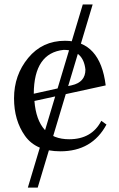

<svg xmlns="http://www.w3.org/2000/svg" viewBox="-20 -664 532 855"><path d="M249 9.8Q140.1 9.8 91.3 -59.1Q42.5 -127.9 42.5 -226.1Q42.5 -329.6 105.5 -406Q168.5 -482.4 269.5 -482.4Q426.3 -482.4 450.7 -283.7L133.3 -214.4Q147 -43.9 288.1 -43.9Q388.7 -43.9 431.2 -126L454.1 -109.4Q390.1 9.8 249 9.8ZM130.4 -246.6 299.3 -284.2Q360.4 -297.9 360.4 -354Q351.1 -441.9 263.7 -441.9Q131.3 -428.2 130.4 -246.6ZM147.9 171.4H104L348.6 -644H392.6Z"/></svg>

Font: Almanac
Style: Regular
Weight: 400
Designer: Eden's Almanac
Version: Version 3.501;March 28, 2021;FontCreator 13.0.0.2683 64-bit